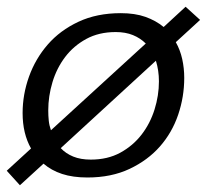

<svg xmlns="http://www.w3.org/2000/svg" viewBox="-34 -514 618 569"><path d="M58 -74Q33 -118 33 -179Q33 -234 52 -287Q71 -340 107.5 -382Q144 -424 198.5 -449.5Q253 -475 324 -475Q366 -475 397 -464Q428 -453 451 -434L516 -494L559 -455L487 -389Q500 -366 506 -339Q512 -312 512 -283Q512 -227 494 -174Q476 -121 440 -80Q404 -39 350 -13.5Q296 12 225 12Q182 12 150 1.5Q118 -9 95 -29L25 35L-14 -8ZM235 -41Q285 -41 322.5 -61.5Q360 -82 385.5 -115Q411 -148 424 -189.5Q437 -231 437 -273Q437 -305 428 -334L146 -75Q161 -59 183 -50Q205 -41 235 -41ZM109 -187Q109 -171 110.5 -156.5Q112 -142 117 -128L398 -385Q382 -401 360 -410Q338 -419 309 -419Q259 -419 221.5 -398.5Q184 -378 159 -345Q134 -312 121.5 -270.5Q109 -229 109 -187Z"/></svg>

Font: Quattrocento Sans
Style: Italic
Weight: 400
Designer: Pablo Impallari
Foundry: Pablo Impallari, Igino Marini, Brenda Gallo
Version: Version 2.000